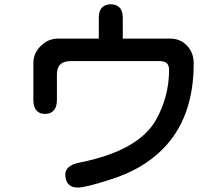

<svg xmlns="http://www.w3.org/2000/svg" viewBox="-20 -804 1040 891"><path d="M549.8 -721.7V-625H769.5Q816.4 -625 847.7 -592.3Q878.9 -559.6 878.9 -509.8Q878.9 -254.9 733.4 -110.4Q640.6 -16.6 488.3 30.3Q377 66.4 340.8 66.4Q313.5 66.4 298.3 51.3Q283.2 36.1 283.2 5.9Q283.2 -13.7 296.9 -26.4Q313.5 -43 350.6 -49.8Q623 -104.5 704.1 -248Q764.6 -356.4 764.6 -479.5Q764.6 -500 754.4 -510.3Q744.1 -520.5 717.8 -520.5H309.6Q265.6 -520.5 251 -493.2Q244.1 -478.5 244.1 -456.1V-338.9Q244.1 -305.7 227.5 -290Q213.9 -275.4 189.5 -275.4Q165 -275.4 151.4 -289.1Q134.8 -305.7 134.8 -338.9V-509.8Q134.8 -561.5 173.8 -594.7Q205.1 -625 252 -625H438.5V-721.7Q438.5 -753.9 453.6 -769Q468.8 -784.2 494.1 -784.2Q519.5 -784.2 534.7 -769Q549.8 -753.9 549.8 -721.7Z"/></svg>

Font: FakePearl
Style: SemiBold
Weight: 400
Version: Version 1.2